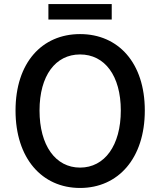

<svg xmlns="http://www.w3.org/2000/svg" viewBox="-20 -919 794 952"><path d="M377 13C566 13 698 -134 698 -371C698 -608 566 -750 377 -750C188 -750 57 -608 57 -371C57 -134 188 13 377 13ZM377 -88C255 -88 176 -198 176 -371C176 -544 255 -649 377 -649C499 -649 579 -544 579 -371C579 -198 499 -88 377 -88ZM220 -822H534V-899H220Z"/></svg>

Font: Noto Sans Japanese Medium
Style: Regular
Weight: 500
Designer: Ryoko NISHIZUKA (kana & ideographs); Paul D. Hunt (Latin, Greek & Cyrillic); Wenlong ZHANG (bopomofo); Sandoll Communica
Foundry: Adobe Systems Incorporated
Version: Version 1.000;PS 1;hotconv 1.0.78;makeotf.lib2.5.61930